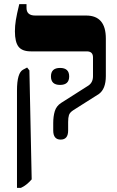

<svg xmlns="http://www.w3.org/2000/svg" viewBox="-20 -667 564 927"><path d="M273 7Q309 7 309 -37V-78Q309 -99 313 -111.5Q317 -124 334 -135L457 -213Q491 -237 491 -300V-481Q491 -592 396 -592H150Q108 -592 108 -629V-647H73Q61 -598 56.5 -570Q52 -542 52 -516Q52 -464 69.5 -441.5Q87 -419 129 -419H399Q429 -419 429 -390V-299Q429 -269 407 -254L275 -170Q252 -155 244.5 -130Q237 -105 237 -73V-37Q237 7 273 7ZM62 240H81Q108 228 133 199L122 -327L111 -341L92 -331Q62 -316 62 -230ZM226 -298Q226 -257 270 -257Q314 -257 314 -298Q314 -339 270 -339Q226 -339 226 -298Z"/></svg>

Font: Noto Serif Hebrew SemiCondensed Extra
Style: Regular
Weight: 800
Width: 4
Designer: Monotype Design Team
Foundry: Monotype Imaging Inc.
Version: Version 1.901